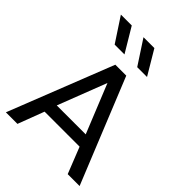

<svg xmlns="http://www.w3.org/2000/svg" viewBox="-263 -1079 1210 1210"><g transform="rotate(45 341.5 -474.0)"><path d="M13 0 288.5 -700H386L670 0H564L494.5 -175.5H182.5L116 0ZM209 -257.5H467L335 -583.5ZM484.5 -786.5H397L291.5 -948H388.5ZM283.5 -786.5H196L90 -948H187Z"/></g></svg>

Font: Geologica Light
Style: Regular
Weight: 300
Designer: Sindre Bremnes, Frode Helland
Foundry: Monokrom Skriftforlag AS
Version: Version 1.010; ttfautohint (v1.8.4.7-5d5b);gftools[0.9.28]